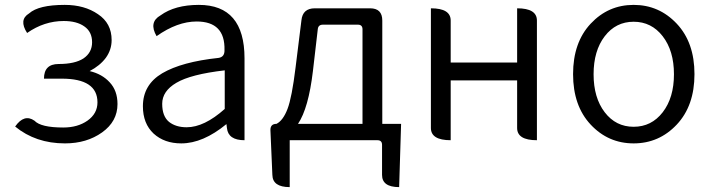

<svg xmlns="http://www.w3.org/2000/svg" viewBox="-20 -574 2915 786"><path d="M246 13Q126 13 42 -56Q79 -109 121 -80Q147 -52 239 -52Q298 -52 338 -80Q379 -109 379 -155Q379 -252 233 -252H160Q160 -312 220 -312Q287 -312 322 -335Q357 -359 357 -401Q357 -444 325 -466Q294 -488 241 -488Q161 -488 91 -439Q56 -493 99 -519Q138 -554 245 -554Q326 -554 381 -516Q437 -479 437 -410Q437 -370 413 -337Q389 -305 347 -283Q398 -271 429 -237Q461 -203 461 -148Q461 -77 398 -32Q335 13 246 13Z M722 13Q653 13 609 -27Q565 -68 565 -139Q565 -227 644 -274Q724 -321 875 -337Q900 -341 899 -369Q902 -486 785 -486Q706 -486 621 -426Q588 -483 637 -511Q696 -554 794 -554Q981 -554 981 -335V0Q914 0 909 -50L907 -66Q811 13 722 13ZM744 -53Q816 -53 900 -128V-286Q761 -270 702 -235Q644 -201 644 -149Q644 -98 672 -75Q700 -53 744 -53Z M1261 -283Q1243 -131 1200 -67H1464V-454Q1464 -473 1445 -473H1302Q1283 -473 1281 -455ZM1166 0V192Q1096 192 1095 142L1087 -42Q1087 -67 1112 -67Q1139 -81 1157 -128Q1175 -175 1190 -298L1214 -491Q1219 -540 1269 -540H1495Q1545 -540 1545 -490V-67H1622L1614 192Q1544 192 1544 142V19Q1544 0 1525 0Z M1825 0Q1744 0 1744 -50V-540Q1825 -540 1825 -490V-318H2097V-540Q2178 -540 2178 -490V0Q2097 0 2097 -50V-245H1825V0Z M2750.5 -64Q2678 13 2574 13Q2470 13 2398 -64Q2326 -141 2326 -270.5Q2326 -400 2398 -477Q2470 -554 2574 -554Q2678 -554 2750.5 -477Q2823 -400 2823 -270.5Q2823 -141 2750.5 -64ZM2455.5 -114.5Q2501 -55 2574 -55Q2647 -55 2693 -114.5Q2739 -174 2739 -270Q2739 -366 2693 -425.5Q2647 -485 2574 -485Q2501 -485 2455.5 -425.5Q2410 -366 2410 -270Q2410 -174 2455.5 -114.5Z"/></svg>

Font: Swei Half Moon CJK TC
Style: DemiLight
Weight: 350
Version: Version 2.125